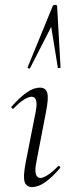

<svg xmlns="http://www.w3.org/2000/svg" viewBox="-20 -751 287 780"><path d="M110 9Q88 9 80.5 -11Q73 -31 84 -89L125 -297Q137 -358 108 -358Q96 -358 77 -346Q58 -334 36 -311Q33 -307 28.5 -311.5Q24 -316 28 -319Q62 -357 89.5 -376Q117 -395 142 -395Q166 -395 172 -373.5Q178 -352 167 -297L127 -89Q121 -58 126 -43Q131 -28 144 -28Q155 -28 174 -40Q193 -52 215 -75Q219 -79 223 -74.5Q227 -70 223 -67Q190 -29 162.5 -10Q135 9 110 9ZM212 -726 226 -477Q226 -475 220.5 -474.5Q215 -474 215 -476L188 -642L102 -474Q101 -471 96 -473Q91 -475 92 -477L194 -726Q196 -731 204 -731Q212 -731 212 -726Z"/></svg>

Font: Cormorant Infant Light
Style: Italic
Weight: 300
Italic angle: -10°
Designer: Christian Thalmann (Catharsis Fonts)
Foundry: Catharsis Fonts
Version: Version 4.001